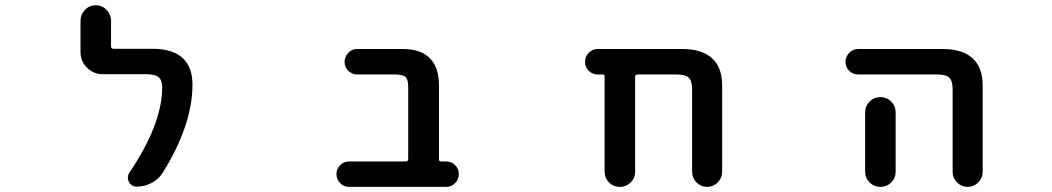

<svg xmlns="http://www.w3.org/2000/svg" viewBox="-20 -736 4040 737"><path d="M504.9 -19.5Q484.4 -19.5 474.6 -38.1Q470.7 -45.9 470.7 -53.7Q470.7 -63.5 476.6 -73.2Q602.5 -259.8 602.5 -400.4Q602.5 -427.7 588.9 -439.5Q575.2 -451.2 541 -451.2H374Q338.9 -451.2 314 -476.1Q289.1 -501 289.1 -536.1V-656.2Q289.1 -680.7 306.2 -698.2Q323.2 -715.8 347.7 -715.8Q372.1 -715.8 389.2 -698.2Q406.2 -680.7 406.2 -656.2V-558.6Q406.2 -548.8 416 -548.8H564.5Q646.5 -548.8 684.6 -509.8Q718.8 -475.6 718.8 -411.1Q718.8 -322.3 681.6 -225.6Q654.3 -152.3 605.5 -74.2Q589.8 -48.8 562.5 -34.2Q535.2 -19.5 504.9 -19.5Z M1320.3 -18.6Q1299.8 -18.6 1285.6 -33.2Q1271.5 -47.9 1271.5 -67.9Q1271.5 -87.9 1285.6 -102.1Q1299.8 -116.2 1320.3 -116.2H1537.1Q1546.9 -116.2 1546.9 -126V-399.4Q1546.9 -430.7 1537.1 -440.4Q1525.4 -450.2 1495.1 -450.2H1350.6Q1331.1 -450.2 1316.9 -464.4Q1302.7 -478.5 1302.7 -498.5Q1302.7 -518.6 1316.9 -533.2Q1331.1 -547.9 1350.6 -547.9H1526.4Q1594.7 -547.9 1629.9 -512.7Q1665 -477.5 1665 -408.2V-124Q1665 -116.2 1672.9 -116.2H1692.4Q1712.9 -116.2 1727.1 -102.1Q1741.2 -87.9 1741.2 -67.9Q1741.2 -47.9 1727.1 -33.2Q1712.9 -18.6 1692.4 -18.6Z M2636.7 -76.2V-393.6Q2636.7 -425.8 2623.5 -438Q2610.4 -450.2 2575.2 -450.2H2427.7Q2418 -450.2 2418 -440.4V-77.1Q2418 -52.7 2400.9 -35.6Q2383.8 -18.6 2359.4 -18.6Q2335 -18.6 2317.9 -35.6Q2300.8 -52.7 2300.8 -77.1V-442.4Q2300.8 -450.2 2293 -450.2H2274.4Q2253.9 -450.2 2239.7 -464.4Q2225.6 -478.5 2225.6 -498.5Q2225.6 -518.6 2239.7 -533.2Q2253.9 -547.9 2274.4 -547.9H2598.6Q2673.8 -547.9 2712.9 -512.7Q2752 -477.5 2752 -408.2V-76.2Q2752 -52.7 2734.9 -35.6Q2717.8 -18.6 2694.3 -18.6Q2670.9 -18.6 2653.8 -35.6Q2636.7 -52.7 2636.7 -76.2Z M3636.7 -76.2V-393.6Q3636.7 -425.8 3623.5 -438Q3610.4 -450.2 3575.2 -450.2H3274.4Q3253.9 -450.2 3239.7 -464.4Q3225.6 -478.5 3225.6 -498.5Q3225.6 -518.6 3239.7 -533.2Q3253.9 -547.9 3274.4 -547.9H3598.6Q3673.8 -547.9 3712.9 -512.7Q3752 -477.5 3752 -408.2V-76.2Q3752 -52.7 3734.9 -35.6Q3717.8 -18.6 3694.3 -18.6Q3670.9 -18.6 3653.8 -35.6Q3636.7 -52.7 3636.7 -76.2ZM3300.8 -77.1V-304.7Q3300.8 -329.1 3317.9 -346.2Q3335 -363.3 3359.4 -363.3Q3383.8 -363.3 3400.9 -346.2Q3418 -329.1 3418 -304.7V-77.1Q3418 -52.7 3400.9 -35.6Q3383.8 -18.6 3359.4 -18.6Q3335 -18.6 3317.9 -35.6Q3300.8 -52.7 3300.8 -77.1Z"/></svg>

Font: Rounded-X Mgen+ 1m medium
Style: Regular
Weight: 500
Designer: [Source Han Sans]
Ryoko NISHIZUKA  (kana & ideographs); Paul D. Hunt (Latin, Greek & Cyrillic); Wenlong ZHANG  (bopomofo
Version: Version 1.059.20150602